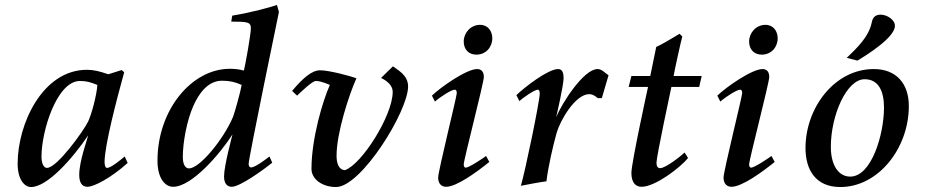

<svg xmlns="http://www.w3.org/2000/svg" viewBox="-20 -740 3759 773"><path d="M51 -81C51 -18 78 13 105 13C170 13 271 -100 335 -195C331 -177 299 -91 299 -36C299 -8 308 12 332 12C359 12 427 -24 494 -84L482 -110C468 -98 427 -64 411 -64C402 -64 401 -82 401 -88C401 -155 452 -348 480 -449C479 -450 470 -458 470 -458L416 -441C381 -453 357 -459 330 -459C152 -459 51 -242 51 -81ZM147 -109C147 -213 209 -414 302 -414C328 -414 345 -409 372 -398C369 -355 349 -281 335 -251C318 -215 210 -64 169 -64C156 -64 147 -82 147 -109Z M614 -93C614 -23 644 12 677 12C754 12 870 -126 916 -199C915 -193 882 -74 882 -29C882 -1 895 12 913 12C946 12 1039 -55 1076 -85L1065 -110C1054 -102 1009 -66 991 -66C985 -66 981 -71 981 -80C981 -104 1103 -692 1103 -692L1095 -720C1065 -710 998 -691 915 -677L911 -653C977 -653 990 -651 990 -626C990 -602 968 -480 962 -456C939 -462 921 -463 905 -463C752 -463 614 -298 614 -93ZM716 -108C716 -166 732 -255 759 -315C781 -364 817 -415 874 -415C904 -415 927 -410 953 -398C949 -374 925 -286 918 -269C880 -179 784 -62 741 -62C725 -62 716 -80 716 -108Z M1156 -374 1176 -355C1193 -371 1237 -414 1252 -414C1274 -414 1308 -398 1308 -398C1280 -336 1234 -183 1234 -60C1234 -19 1277 13 1333 13C1434 13 1623 -292 1623 -392C1623 -439 1579 -459 1562 -473L1514 -426C1514 -426 1561 -407 1561 -370C1561 -275 1437 -79 1369 -55C1342 -56 1335 -86 1335 -113C1335 -205 1385 -358 1415 -425C1390 -434 1305 -457 1269 -457C1235 -457 1199 -425 1156 -374Z M1719 -355 1731 -331C1755 -352 1798 -379 1811 -379C1817 -379 1819 -373 1819 -365C1819 -351 1744 -51 1744 -25C1744 1 1759 12 1776 12C1818 12 1898 -46 1950 -88L1937 -112C1922 -101 1868 -65 1855 -65C1850 -65 1847 -70 1847 -78C1847 -97 1928 -407 1928 -430C1928 -450 1919 -462 1901 -462C1858 -462 1754 -389 1719 -355ZM1847 -573C1847 -542 1866 -520 1898 -520C1936 -520 1962 -550 1962 -586C1962 -614 1945 -640 1913 -640C1874 -640 1847 -607 1847 -573Z M2059 -357 2071 -333C2082 -344 2132 -379 2145 -379C2150 -379 2153 -374 2153 -363C2153 -333 2094 -48 2077 8C2102 3 2161 -8 2180 -10C2187 -69 2206 -151 2221 -205C2235 -254 2295 -360 2352 -361C2371 -361 2386 -345 2386 -345H2403L2430 -437C2416 -446 2403 -462 2386 -462C2330 -462 2243 -326 2219 -268C2219 -268 2249 -395 2249 -425C2249 -447 2244 -462 2227 -462C2186 -462 2091 -388 2059 -357Z M2511 -390H2589C2589 -390 2522 -84 2522 -44C2522 -5 2539 12 2563 12C2618 12 2720 -66 2750 -104C2750 -104 2738 -124 2736 -126C2720 -110 2659 -63 2638 -63C2628 -63 2623 -70 2623 -85C2623 -110 2680 -375 2683 -390H2795L2805 -434H2692C2695 -454 2723 -581 2727 -593L2716 -604C2690 -588 2639 -558 2622 -551L2598 -434H2522Z M2868 -355 2880 -331C2904 -352 2947 -379 2960 -379C2966 -379 2968 -373 2968 -365C2968 -351 2893 -51 2893 -25C2893 1 2908 12 2925 12C2967 12 3047 -46 3099 -88L3086 -112C3071 -101 3017 -65 3004 -65C2999 -65 2996 -70 2996 -78C2996 -97 3077 -407 3077 -430C3077 -450 3068 -462 3050 -462C3007 -462 2903 -389 2868 -355ZM2996 -573C2996 -542 3015 -520 3047 -520C3085 -520 3111 -550 3111 -586C3111 -614 3094 -640 3062 -640C3023 -640 2996 -607 2996 -573Z M3223 -144C3223 -56 3264 13 3363 13C3517 13 3639 -144 3639 -313C3639 -404 3588 -462 3498 -462C3340 -462 3223 -306 3223 -144ZM3325 -149C3325 -275 3388 -421 3461 -421C3516 -421 3539 -375 3539 -307C3539 -199 3489 -29 3403 -29C3355 -29 3325 -76 3325 -149ZM3389 -507 3432 -496C3469 -518 3583 -589 3583 -636C3583 -662 3549 -681 3526 -681C3505 -681 3494 -671 3490 -651C3478 -591 3431 -548 3389 -507Z"/></svg>

Font: KpRoman
Style: SemiboldItalic
Weight: 600
Italic angle: -11°
Version: Version 0.66